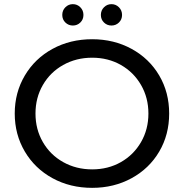

<svg xmlns="http://www.w3.org/2000/svg" viewBox="-20 -897 888 925"><path d="M233 -38.5C289.7 -7.5 353.3 8 424 8C494 8 557.3 -7.5 614 -38.5C670.7 -69.5 715 -112.2 747 -166.5C779 -220.8 795 -282 795 -350C795 -418 779 -479.2 747 -533.5C715 -587.8 670.7 -630.5 614 -661.5C557.3 -692.5 494 -708 424 -708C353.3 -708 289.7 -692.5 233 -661.5C176.3 -630.5 131.8 -587.7 99.5 -533C67.2 -478.3 51 -417.3 51 -350C51 -282.7 67.2 -221.7 99.5 -167C131.8 -112.3 176.3 -69.5 233 -38.5ZM562.5 -116C521.5 -92.7 475.3 -81 424 -81C372.7 -81 326.2 -92.7 284.5 -116C242.8 -139.3 210.2 -171.5 186.5 -212.5C162.8 -253.5 151 -299.3 151 -350C151 -400.7 162.8 -446.5 186.5 -487.5C210.2 -528.5 242.8 -560.7 284.5 -584C326.2 -607.3 372.7 -619 424 -619C475.3 -619 521.5 -607.3 562.5 -584C603.5 -560.7 635.8 -528.5 659.5 -487.5C683.2 -446.5 695 -400.7 695 -350C695 -299.3 683.2 -253.5 659.5 -212.5C635.8 -171.5 603.5 -139.3 562.5 -116ZM295 -788.5C305 -778.8 317 -774 331 -774C345 -774 357 -778.8 367 -788.5C377 -798.2 382 -810.3 382 -825C382 -839.7 377 -852 367 -862C357 -872 345 -877 331 -877C317 -877 305 -872 295 -862C285 -852 280 -839.7 280 -825C280 -810.3 285 -798.2 295 -788.5ZM481 -788.5C491 -778.8 503 -774 517 -774C531 -774 543 -778.8 553 -788.5C563 -798.2 568 -810.3 568 -825C568 -839.7 563 -852 553 -862C543 -872 531 -877 517 -877C503 -877 491 -872 481 -862C471 -852 466 -839.7 466 -825C466 -810.3 471 -798.2 481 -788.5Z"/></svg>

Font: ICO Headline
Style: Regular
Weight: 500
Designer: Julieta Ulanovsky
Foundry: Julieta Ulanovsky
Version: Version 7.200